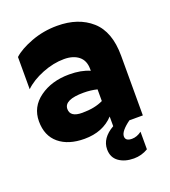

<svg xmlns="http://www.w3.org/2000/svg" viewBox="-132 -637 810 913"><g transform="rotate(-20 273.0 -181.0)"><path d="M233 -110Q297 -110 339 -131V-190Q307 -198 271 -198Q172 -198 172 -151Q172 -110 233 -110ZM349 0V-49Q294 10 201 10Q120 10 72.5 -29.5Q25 -69 25 -142Q25 -215 86 -259Q147 -303 236 -303Q297 -303 339 -284V-293Q339 -336 311.5 -358Q284 -380 238 -380Q184 -380 127.5 -357.5Q71 -335 36 -301V-464Q67 -493 129 -516.5Q191 -540 261 -540Q368 -540 433.5 -482Q499 -424 499 -302V0H431Q380 37 380 63Q380 87 413 87Q438 87 462 69V158Q429 178 390 178Q344 178 314 156.5Q284 135 284 94Q284 37 349 0Z"/></g></svg>

Font: Roundo
Style: Bold
Weight: 700
Designer: Namrata Goyal (Gurmukhi), Shiva Nallaperumal (Latin)
Foundry: Indian Type Foundry
Version: Version 1.000;PS 1.0;hotconv 1.0.88;makeotf.lib2.5.647800